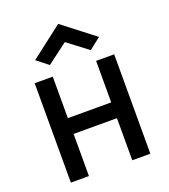

<svg xmlns="http://www.w3.org/2000/svg" viewBox="-165 -1060 1037 1178"><g transform="rotate(-20 353.0 -471.0)"><path d="M144 -781 353 -942 561 -781 486 -722 353 -823 219 -722ZM93 0V-649H211V-378H494V-649H612V0H494V-275H211V0Z"/></g></svg>

Font: Karmilla
Style: Bold
Weight: 700
Designer: Jonathan Pinhorn
Version: Version 1.000